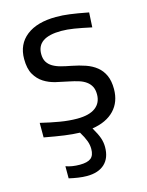

<svg xmlns="http://www.w3.org/2000/svg" viewBox="-117 -625 704 918"><g transform="rotate(-15 235.5 -166.5)"><path d="M198 220Q178 220 154.5 216.5Q131 213 110 208V148Q140 159 179 159Q217 159 234 145.5Q251 132 251 100Q251 80 243.5 59.5Q236 39 219 11Q185 10 144.5 4.5Q104 -1 45 -12V-84Q95 -72 139.5 -64.5Q184 -57 224 -57Q284 -57 314.5 -80Q345 -103 345 -145Q345 -168 337 -183.5Q329 -199 314 -210Q299 -221 278 -227.5Q257 -234 232 -239Q201 -245 169 -252.5Q137 -260 111 -276.5Q85 -293 68.5 -321.5Q52 -350 52 -398Q52 -471 104.5 -512Q157 -553 251 -553Q268 -553 284 -552Q300 -551 318 -548.5Q336 -546 358 -542.5Q380 -539 410 -533L406 -460Q355 -471 321 -476.5Q287 -482 258 -482Q137 -482 137 -400Q137 -376 146.5 -360.5Q156 -345 173 -335Q190 -325 213 -319Q236 -313 263 -308Q299 -301 329.5 -290.5Q360 -280 382.5 -262Q405 -244 417.5 -216.5Q430 -189 430 -149Q430 -85 391.5 -44.5Q353 -4 282 7Q302 41 309.5 63Q317 85 317 108Q317 162 286 191Q255 220 198 220Z"/></g></svg>

Font: EncodeSans
Style: Regular
Weight: 400
Designer: Pablo Impallari, Andres Torresi
Foundry: Pablo Impallari, Andres Torresi
Version: Version 1.000; ttfautohint (v1.4.1)